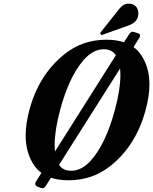

<svg xmlns="http://www.w3.org/2000/svg" viewBox="-20 -961 825 1034"><path d="M672.9 -941.4Q704.6 -941.4 718.3 -917Q725.1 -904.8 725.1 -887.7Q725.1 -842.8 671.9 -823.7L525.9 -771.5L519 -783.2L622.1 -913.1Q644.5 -941.4 672.9 -941.4ZM350.1 9.8Q295.9 9.8 254.4 -3.9L227.5 39.1Q219.2 52.7 207.5 52.7Q204.1 52.7 199.2 50.8L178.7 42.5Q169.4 38.6 169.4 25.4Q169.4 23.9 173.3 17.6L203.1 -29.8Q182.6 -44.4 165 -69.3Q118.2 -135.7 118.2 -231.4Q118.2 -293.9 138.2 -368.7Q188.5 -557.1 325.7 -668Q423.3 -747.1 552.7 -747.1Q606.9 -747.1 647.9 -733.4L675.3 -776.4Q684.1 -790 694.8 -790Q696.8 -790 703.1 -788.1L724.1 -781.7Q734.4 -778.8 734.4 -769.5Q734.4 -763.2 729 -754.9L699.2 -707.5Q721.7 -691.4 737.8 -668Q784.7 -601.6 784.7 -506.3Q784.7 -443.8 764.2 -368.7Q713.4 -179.2 577.1 -69.3Q479.5 9.8 350.1 9.8ZM363.8 -41.5Q420.9 -41.5 471.2 -98.6Q550.3 -188.5 598.6 -368.7Q628.4 -479 628.4 -555.7Q628.4 -574.7 626.5 -591.8L298.3 -73.7Q317.4 -41.5 363.8 -41.5ZM276.4 -145.5 604 -663.6Q582 -695.8 539.1 -695.8Q481.9 -695.8 431.2 -638.7Q352.1 -548.8 303.7 -368.7Q274.4 -258.3 274.4 -182.1Q274.4 -162.6 276.4 -145.5Z"/></svg>

Font: Cursive Sans
Style: Bold
Weight: 700
Italic angle: -15°
Designer: Wojciech Kalinowski "wmk69" (wmk69@o2.pl)
Foundry: Wojciech Kalinowski "wmk69" (wmk69@o2.pl)
Version: Wersja 3.1.0; 2022-02-18